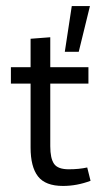

<svg xmlns="http://www.w3.org/2000/svg" viewBox="-20 -606 337 634"><path d="M240 -435H194L217 -586H277ZM81 -119V-330H16V-384H81V-478L146 -483V-384H272V-330H146V-123Q146 -83 158.5 -65Q171 -47 207 -47Q241 -47 268 -53L279 -9Q234 8 188 8Q130 8 105.5 -23.5Q81 -55 81 -119Z"/></svg>

Font: Cambay Devanagari
Style: Regular
Weight: 400
Designer: Pooja Saxena
Foundry: Pooja Saxena
Version: Version 1.180;PS 001.180;hotconv 1.0.70;makeotf.lib2.5.58329